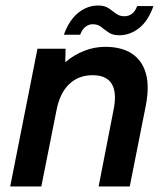

<svg xmlns="http://www.w3.org/2000/svg" viewBox="-20 -677 599 697"><path d="M116 -500H218L217 -451Q247 -477 284.5 -492Q322 -507 362 -507Q421 -507 458.5 -482.5Q496 -458 509.5 -410.5Q523 -363 509 -292L451 0H338L392 -277Q405 -340 386 -372Q367 -404 316 -404Q265 -404 231 -371.5Q197 -339 185 -276L130 0H17ZM212 -551Q231 -604 264 -630.5Q297 -657 336 -657Q360 -657 374.5 -647Q389 -637 401.5 -627.5Q414 -618 432 -618Q447 -618 459 -627Q471 -636 478 -655H537Q518 -601 485 -575Q452 -549 413 -549Q389 -549 374.5 -559Q360 -569 347.5 -579Q335 -589 317 -589Q302 -589 290 -579.5Q278 -570 271 -551Z"/></svg>

Font: Albert Sans SemiBold
Style: Italic
Weight: 600
Italic angle: -11.25°
Designer: Andreas Rasmussen
Foundry: a.Foundry
Version: Version 1.025